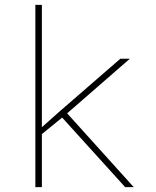

<svg xmlns="http://www.w3.org/2000/svg" viewBox="-20 -770 640 790"><path d="M235.8 -286.1 233.9 -284.7 152.3 -218.3V0H125.5V-750H152.3V-246.6L219.2 -306.2L475.1 -528.3H514.2L256.3 -303.7L530.3 0H495.1Z"/></svg>

Font: Roboto Mono Thin
Style: Regular
Weight: 250
Designer: Google
Version: Version 2.000985; 2015; ttfautohint (v1.3)